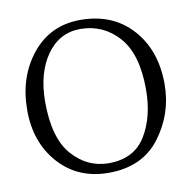

<svg xmlns="http://www.w3.org/2000/svg" viewBox="-70 -653 735 736"><g transform="rotate(-10 297.0 -285.0)"><path d="M28.8 -276.4Q28.8 -405.3 100.3 -493.9Q171.9 -582.5 289.1 -582.5Q414.6 -582.5 489.5 -499.8Q564.5 -417 564.9 -285.6Q564.9 -168.9 495.8 -77.6Q426.8 13.7 295.9 13.7Q176.3 13.7 102.5 -68.6Q28.8 -150.9 28.8 -276.4ZM102.1 -295.4Q102.1 -155.3 160.2 -89.1Q218.3 -22.9 301.8 -22.5Q400.4 -22.5 445.8 -95.9Q491.2 -169.4 491.2 -276.9Q491.2 -415 431.6 -481.4Q372.1 -547.9 283.7 -548.3H283.2Q201.2 -548.3 151.6 -478Q102.1 -407.7 102.1 -295.4Z"/></g></svg>

Font: Lancelot
Style: Regular
Weight: 400
Designer: Marion Kadi
Foundry: Marion Kadi, Anton Koovit
Version: 1.004